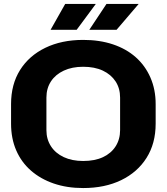

<svg xmlns="http://www.w3.org/2000/svg" viewBox="-20 -941 843 972"><path d="M401 11Q319 11 252 -12Q185 -35 136.5 -77.5Q88 -120 62 -180Q36 -240 36 -315V-414Q36 -514 81.5 -586.5Q127 -659 209.5 -699Q292 -739 401 -739Q484 -739 551.5 -716.5Q619 -694 667 -651.5Q715 -609 741.5 -548.5Q768 -488 768 -414V-315Q768 -215 722 -142Q676 -69 593.5 -29Q511 11 401 11ZM401 -126Q460 -126 501.5 -145.5Q543 -165 565.5 -200.5Q588 -236 588 -282V-447Q588 -494 565 -529Q542 -564 500.5 -583.5Q459 -603 401 -603Q345 -603 303 -583.5Q261 -564 238 -529Q215 -494 215 -447V-282Q215 -236 238 -200.5Q261 -165 303 -145.5Q345 -126 401 -126ZM236 -790 310 -921H465L368 -790ZM432 -790 519 -921H682L570 -790Z"/></svg>

Font: Hubot Sans
Style: Bold
Weight: 700
Designer: Deni Anggara
Foundry: GitHub, Inc., Subsidiary of Microsoft Corporation
Version: Version 2.000